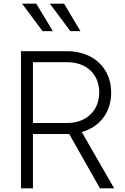

<svg xmlns="http://www.w3.org/2000/svg" viewBox="-20 -1023 678 1043"><path d="M94 0H159V-295H356L523 0H600L424 -306C522 -333 584 -413 584 -520C584 -654 486 -745 344 -745H94ZM100 -1003 211 -854H267L177 -1003ZM159 -355V-685H346C449 -685 519 -620 519 -521C519 -421 448 -355 346 -355ZM251 -1003 362 -854H417L328 -1003Z"/></svg>

Font: Mluvka Light
Style: Regular
Weight: 300
Designer: Modified by Jiří Krblich, Original typeface by Gumpita Rahayu
Foundry: Gumpita Rahayu & Jiří Krblich
Version: Version 2.000;Glyphs 3.1.1 (3134)